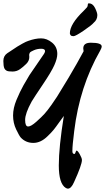

<svg xmlns="http://www.w3.org/2000/svg" viewBox="-20 -982 627 1146"><path d="M522 -727Q587 -727 587 -705Q587 -696 578 -680Q455 -465 423 -200Q412 -114 412 -80Q412 -63 424 -63Q428 -63 431 -73Q434 -83 437 -83Q444 -83 456.5 -60.5Q469 -38 469 -27Q469 2 422 105Q405 144 385 144Q381 144 373 140Q331 115 331 5.5Q331 -104 361 -290Q353 -280 333 -251.5Q313 -223 299.5 -206.5Q286 -190 265 -170Q224 -129 179 -129Q134 -129 104 -161Q95 -171 76.5 -209.5Q58 -248 58 -292.5Q58 -337 78.5 -386Q99 -435 120 -472.5Q141 -510 156 -534Q184 -575 243 -661Q249 -671 249 -677Q249 -691 225.5 -691Q202 -691 182 -682Q162 -673 159 -669Q156 -665 154 -655L155 -642Q155 -619 137.5 -601.5Q120 -584 100 -569.5Q80 -555 55 -555Q30 -555 20.5 -559.5Q11 -564 6 -574Q0 -588 0 -618Q0 -648 23 -664Q26 -666 51 -682.5Q76 -699 83.5 -704Q91 -709 113.5 -721.5Q136 -734 149 -738Q191 -753 225.5 -753Q260 -753 291 -727.5Q322 -702 322 -660Q322 -633 304.5 -593.5Q287 -554 235.5 -477.5Q184 -401 169 -376Q130 -305 130 -266Q130 -227 148 -227Q165 -227 197 -255.5Q229 -284 246 -303Q263 -322 286.5 -355Q310 -388 320.5 -405Q331 -422 354 -460Q377 -498 390 -519Q445 -612 479 -676Q477 -686 477 -693Q477 -727 522 -727ZM397 -783Q397 -838 479 -917Q493 -931 498.5 -937.5Q504 -944 504 -953Q504 -962 510 -962Q534 -962 547.5 -934Q561 -906 561 -892Q561 -864 539 -846Q529 -833 480 -799.5Q431 -766 418.5 -766Q406 -766 401.5 -772Q397 -778 397 -783Z"/></svg>

Font: Devonshire
Style: Regular
Weight: 400
Designer: Astigmatic (AOETI)
Foundry: Astigmatic (AOETI)
Version: Version 1.001